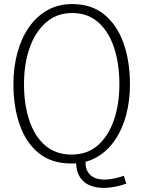

<svg xmlns="http://www.w3.org/2000/svg" viewBox="-20 -796 705 944"><path d="M332 8Q233 8 170 -43.5Q107 -95 76.5 -183.5Q46 -272 46 -382Q46 -465 65.5 -536.5Q85 -608 122 -661.5Q159 -715 212.5 -745.5Q266 -776 335 -776Q431 -776 494 -723.5Q557 -671 588 -582Q619 -493 619 -382Q619 -300 600 -229.5Q581 -159 544 -105.5Q507 -52 453.5 -22Q400 8 332 8ZM601 107Q550 125 502.5 127.5Q455 130 419.5 114.5Q384 99 366.5 62.5Q349 26 357 -33H404Q395 18 409.5 45Q424 72 452.5 81Q481 90 517.5 85.5Q554 81 589 68ZM332 -36Q409 -36 461 -81.5Q513 -127 540 -205.5Q567 -284 567 -382Q567 -482 541 -561Q515 -640 463.5 -686Q412 -732 335 -732Q259 -732 206 -685.5Q153 -639 125.5 -560Q98 -481 98 -382Q98 -283 124 -204.5Q150 -126 202 -81Q254 -36 332 -36Z"/></svg>

Font: Yaldevi ExtraLight ExtraLight
Style: Regular
Weight: 250
Version: Version 1.100